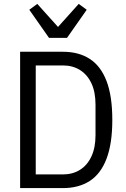

<svg xmlns="http://www.w3.org/2000/svg" viewBox="-20 -963 647 983"><path d="M83 0V-698H302Q383 -698 439.5 -661.5Q496 -625 525.5 -548Q555 -471 555 -349Q555 -228 525.5 -150.5Q496 -73 439.5 -36.5Q383 0 302 0ZM163 -70H302Q352 -70 389.5 -93.5Q427 -117 448 -162Q469 -207 469 -271V-427Q469 -492 448 -536.5Q427 -581 389.5 -604.5Q352 -628 302 -628H163ZM323 -769H231L130 -913L171 -943L277 -825L383 -943L424 -913Z"/></svg>

Font: IBM Plex Sans Condensed
Style: Regular
Weight: 400
Width: 3
Designer: Mike Abbink, Paul van der Laan, Pieter van Rosmalen
Foundry: Bold Monday
Version: Version 3.201